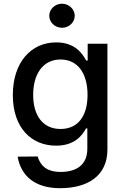

<svg xmlns="http://www.w3.org/2000/svg" viewBox="-20 -776 657 1012"><path d="M296.5 215.9C440.7 215.9 546.2 152.3 546.2 12.1V-545.5H442.1V-457H434.3C415.5 -490.8 377.8 -552.6 276.3 -552.6C144.5 -552.6 47.6 -448.5 47.6 -274.9C47.6 -100.9 146.7 -8.2 275.6 -8.2C375.7 -8.2 414.4 -64.6 433.6 -99.4H440.3V7.8C440.3 93.4 382.5 130.3 299 130.3C236.5 130.3 195.7 106.2 178.6 48.7L72.8 49.7C90.6 151.3 164.4 215.9 296.5 215.9ZM154.8 -276.3C154.8 -381 203.1 -462.4 299 -462.4C391.7 -462.4 441.4 -386.7 441.4 -276.3C441.4 -163.7 390.6 -96.2 299 -96.2C204.2 -96.2 154.8 -169 154.8 -276.3ZM239.7 -692.8C239.7 -658 269.9 -629.6 306.8 -629.6C343.4 -629.6 373.9 -658 373.9 -692.8C373.9 -727.6 343.4 -756.4 306.8 -756.4C269.9 -756.4 239.7 -727.6 239.7 -692.8Z"/></svg>

Font: Margiela Sans Medium
Style: Regular
Weight: 500
Designer: Stefan Endress, Andreas Faust
Version: Version 1.100;FEAKit 1.0